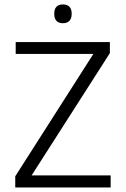

<svg xmlns="http://www.w3.org/2000/svg" viewBox="-20 -824 553 844"><path d="M466.5 -53V0H47V-49L390.5 -587H49V-639H463V-590.5L119 -53ZM256.5 -722Q237.5 -722 228 -732.5Q218.5 -743 218.5 -762.5V-765Q218.5 -784 228 -794.2Q237.5 -804.5 256.5 -804.5Q275.5 -804.5 285.2 -794.2Q295 -784 295 -765V-762.5Q295 -743 285.2 -732.5Q275.5 -722 256.5 -722Z"/></svg>

Font: Anek Latin Medium Light
Style: Regular
Weight: 300
Version: Version 1.003